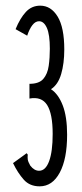

<svg xmlns="http://www.w3.org/2000/svg" viewBox="-20 -647 290 678"><path d="M120 11Q85 11 64 -12.5Q43 -36 26 -71L66 -100L74 -106L78 -101Q77 -92 78 -84Q79 -76 87 -62Q101 -44 118 -44Q141 -44 153.5 -78Q166 -112 166 -174Q166 -245 146.5 -276Q127 -307 84 -299V-351Q118 -351 133 -368.5Q148 -386 152 -414.5Q156 -443 156 -475Q156 -525 145.5 -548.5Q135 -572 118 -572Q105 -572 94.5 -558.5Q84 -545 76 -521L35 -544Q51 -583 71.5 -605Q92 -627 122 -627Q160 -627 183.5 -588.5Q207 -550 207 -472Q207 -423 196 -385.5Q185 -348 160 -332Q186 -315 201.5 -275Q217 -235 217 -171Q217 -86 191 -37.5Q165 11 120 11Z"/></svg>

Font: Inconsolata UltraCondensed
Style: Regular
Weight: 400
Width: 1
Monospace: yes
Designer: Raph Levien, Cyreal, Brenton Simpson
Foundry: Raph Levien, Cyreal, Google
Version: Version 3.001; ttfautohint (v1.8.2.53-6de2)